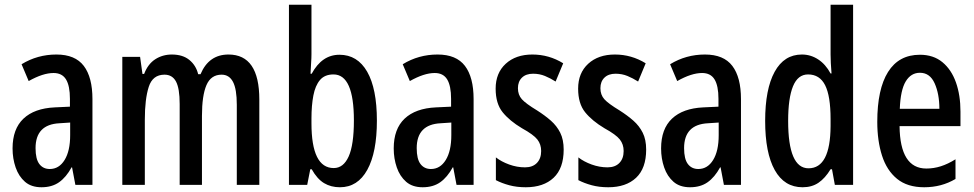

<svg xmlns="http://www.w3.org/2000/svg" viewBox="-20 -780 4109 810"><path d="M218 -550Q297 -550 333.5 -502Q370 -454 370 -362V0H298L284 -74H282Q259 -32 229 -11Q199 10 155 10Q112 10 85.5 -13Q59 -36 46 -73.5Q33 -111 33 -154Q33 -236 79 -279.5Q125 -323 211 -327L275 -330V-363Q275 -418 258.5 -445Q242 -472 206 -472Q161 -472 101 -438L71 -509Q138 -550 218 -550ZM231 -260Q130 -255 130 -155Q130 -109 146 -88Q162 -67 190 -67Q229 -67 252.5 -105Q276 -143 276 -210V-263Z M944 -550Q1074 -550 1074 -360V0H979V-338Q979 -404 963 -434.5Q947 -465 915 -465Q870 -465 851 -421Q832 -377 832 -291V0H738V-341Q738 -407 722.5 -436Q707 -465 674 -465Q624 -465 607.5 -413.5Q591 -362 591 -275V0H496V-540H571L581 -468H588Q604 -510 635 -530Q666 -550 705 -550Q751 -550 779 -527Q807 -504 816 -467H826Q861 -550 944 -550Z M1294 -551Q1294 -535 1292.5 -514Q1291 -493 1290 -469H1295Q1338 -549 1412 -549Q1488 -549 1529 -477.5Q1570 -406 1570 -271Q1570 -137 1529.5 -63.5Q1489 10 1414 10Q1376 10 1347 -7.5Q1318 -25 1295 -66H1289L1276 0H1199V-760H1294ZM1387 -466Q1350 -466 1330 -442.5Q1310 -419 1302 -377Q1294 -335 1294 -281V-260Q1294 -71 1388 -71Q1429 -71 1451 -120Q1473 -169 1473 -272Q1473 -466 1387 -466Z M1826 -550Q1905 -550 1941.5 -502Q1978 -454 1978 -362V0H1906L1892 -74H1890Q1867 -32 1837 -11Q1807 10 1763 10Q1720 10 1693.5 -13Q1667 -36 1654 -73.5Q1641 -111 1641 -154Q1641 -236 1687 -279.5Q1733 -323 1819 -327L1883 -330V-363Q1883 -418 1866.5 -445Q1850 -472 1814 -472Q1769 -472 1709 -438L1679 -509Q1746 -550 1826 -550ZM1839 -260Q1738 -255 1738 -155Q1738 -109 1754 -88Q1770 -67 1798 -67Q1837 -67 1860.5 -105Q1884 -143 1884 -210V-263Z M2358 -149Q2358 -70 2315.5 -30Q2273 10 2198 10Q2160 10 2128.5 1.5Q2097 -7 2072 -20V-116Q2095 -98 2128 -86Q2161 -74 2195 -74Q2227 -74 2245 -92.5Q2263 -111 2263 -143Q2263 -171 2247 -191.5Q2231 -212 2182 -239Q2130 -270 2100.5 -306.5Q2071 -343 2071 -406Q2071 -472 2113.5 -511Q2156 -550 2226 -550Q2296 -550 2356 -513L2324 -436Q2302 -450 2279 -459.5Q2256 -469 2229 -469Q2199 -469 2182 -452.5Q2165 -436 2165 -408Q2165 -380 2181.5 -361.5Q2198 -343 2246 -314Q2279 -293 2304 -271Q2329 -249 2343.5 -220Q2358 -191 2358 -149Z M2706 -149Q2706 -70 2663.5 -30Q2621 10 2546 10Q2508 10 2476.5 1.5Q2445 -7 2420 -20V-116Q2443 -98 2476 -86Q2509 -74 2543 -74Q2575 -74 2593 -92.5Q2611 -111 2611 -143Q2611 -171 2595 -191.5Q2579 -212 2530 -239Q2478 -270 2448.5 -306.5Q2419 -343 2419 -406Q2419 -472 2461.5 -511Q2504 -550 2574 -550Q2644 -550 2704 -513L2672 -436Q2650 -450 2627 -459.5Q2604 -469 2577 -469Q2547 -469 2530 -452.5Q2513 -436 2513 -408Q2513 -380 2529.5 -361.5Q2546 -343 2594 -314Q2627 -293 2652 -271Q2677 -249 2691.5 -220Q2706 -191 2706 -149Z M2954 -550Q3033 -550 3069.5 -502Q3106 -454 3106 -362V0H3034L3020 -74H3018Q2995 -32 2965 -11Q2935 10 2891 10Q2848 10 2821.5 -13Q2795 -36 2782 -73.5Q2769 -111 2769 -154Q2769 -236 2815 -279.5Q2861 -323 2947 -327L3011 -330V-363Q3011 -418 2994.5 -445Q2978 -472 2942 -472Q2897 -472 2837 -438L2807 -509Q2874 -550 2954 -550ZM2967 -260Q2866 -255 2866 -155Q2866 -109 2882 -88Q2898 -67 2926 -67Q2965 -67 2988.5 -105Q3012 -143 3012 -210V-263Z M3366 10Q3289 10 3248.5 -62.5Q3208 -135 3208 -270Q3208 -404 3248 -477Q3288 -550 3363 -550Q3400 -550 3431.5 -529.5Q3463 -509 3484 -470H3488Q3486 -495 3485 -514Q3484 -533 3484 -550V-760H3579V0H3502L3490 -66H3484Q3461 -28 3433 -9Q3405 10 3366 10ZM3391 -70Q3483 -70 3484 -248V-278Q3484 -375 3461 -420.5Q3438 -466 3389 -466Q3346 -466 3325.5 -416Q3305 -366 3305 -270Q3305 -70 3391 -70Z M3861 -549Q3918 -549 3956 -517.5Q3994 -486 4013 -432Q4032 -378 4032 -309V-248H3775Q3777 -69 3888 -69Q3919 -69 3949 -78.5Q3979 -88 4011 -108V-25Q3952 10 3879 10Q3808 10 3764.5 -25.5Q3721 -61 3701 -123.5Q3681 -186 3681 -266Q3681 -404 3726.5 -476.5Q3772 -549 3861 -549ZM3861 -473Q3823 -473 3801 -436.5Q3779 -400 3776 -321H3943Q3943 -384 3923 -428.5Q3903 -473 3861 -473Z"/></svg>

Font: Noto Sans Kannada ExtraCondensed Medium
Style: Regular
Weight: 500
Width: 2
Designer: Jelle Bosma - Monotype Design Team
Foundry: Monotype Imaging Inc.
Version: Version 2.005; ttfautohint (v1.8.4.7-5d5b)